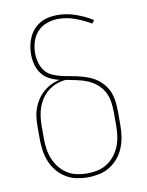

<svg xmlns="http://www.w3.org/2000/svg" viewBox="-85 -804 669 873"><g transform="rotate(-10 250.0 -367.5)"><path d="M250 8Q224 8 197.5 2.5Q171 -3 148.5 -17Q126 -31 109 -51.5Q92 -72 82 -96.5Q72 -121 68 -147.5Q64 -174 64 -200V-260Q64 -281 66.5 -302.5Q69 -324 76.5 -344Q84 -364 96 -382Q108 -400 124 -414Q140 -428 159.5 -437.5Q179 -447 200 -451Q177 -456 155 -467Q133 -478 118.5 -497.5Q104 -517 98 -540.5Q92 -564 92 -588Q92 -609 96 -628.5Q100 -648 108.5 -666.5Q117 -685 130.5 -700Q144 -715 162 -725Q180 -735 200 -739Q220 -743 240 -743Q283 -743 324 -728.5Q365 -714 401 -692L391 -677Q357 -697 319 -711Q281 -725 241 -725Q215 -725 189 -716Q163 -707 145 -687.5Q127 -668 119 -642Q111 -616 111 -589Q111 -567 117 -545.5Q123 -524 136 -507Q149 -490 169 -481Q189 -472 210.5 -467Q232 -462 253.5 -458.5Q275 -455 296 -449.5Q317 -444 337 -436Q357 -428 374.5 -414.5Q392 -401 405 -383.5Q418 -366 425 -345.5Q432 -325 434 -303Q436 -281 436 -260V-200Q436 -174 432 -147.5Q428 -121 418 -96.5Q408 -72 391 -51.5Q374 -31 351.5 -17Q329 -3 302.5 2.5Q276 8 250 8ZM250 -10Q274 -10 297.5 -15Q321 -20 341.5 -33Q362 -46 377 -65Q392 -84 401 -106Q410 -128 413.5 -152Q417 -176 417 -200V-260Q417 -285 413.5 -310Q410 -335 398.5 -357Q387 -379 367.5 -395.5Q348 -412 324.5 -421.5Q301 -431 276.5 -436Q252 -441 227 -446Q205 -444 184.5 -436.5Q164 -429 146.5 -415.5Q129 -402 116.5 -384Q104 -366 96.5 -345.5Q89 -325 86 -303Q83 -281 83 -260V-200Q83 -176 86.5 -152Q90 -128 99 -106Q108 -84 123 -65Q138 -46 158.5 -33Q179 -20 202.5 -15Q226 -10 250 -10Z"/></g></svg>

Font: Zed Mono Thin
Style: Regular
Weight: 100
Monospace: yes
Designer: Belleve Invis
Foundry: Belleve Invis
Version: Version 1.0.0; ttfautohint (v1.8.4)